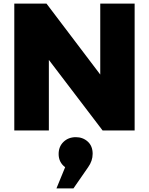

<svg xmlns="http://www.w3.org/2000/svg" viewBox="-20 -721 823 1061"><path d="M724 -701V0H547L250 -390V0H59V-701H237L534 -309V-701ZM399 37Q438 37 465 61.5Q492 86 492 129Q492 168 467 203L386 320H292L340 203Q304 176 304 130Q304 89 331 63Q358 37 399 37Z"/></svg>

Font: Montserrat Extra Bold
Style: Regular
Weight: 800
Designer: Julieta Ulanovsky
Foundry: Julieta Ulanovsky
Version: Version 3.001;PS 003.001;hotconv 1.0.70;makeotf.lib2.5.58329